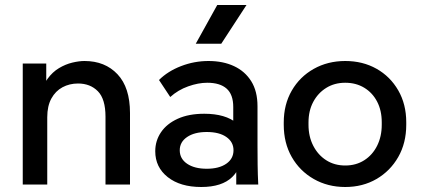

<svg xmlns="http://www.w3.org/2000/svg" viewBox="-20 -738 1684 768"><path d="M71 0V-484H165V-352H139Q150 -395 170 -422.5Q190 -450 216 -465.5Q242 -481 269 -487.5Q296 -494 318 -494Q400 -494 450 -441Q500 -388 500 -286V0H402V-271Q402 -342 371.5 -373Q341 -404 292 -404Q258 -404 230 -389Q202 -374 185.5 -344Q169 -314 169 -269V0Z M925 0V-173L913 -207V-310Q913 -360 886.5 -383.5Q860 -407 809 -407Q773 -407 732.5 -392.5Q692 -378 661 -350L616 -418Q651 -453 704 -473.5Q757 -494 814 -494Q872 -494 916 -473.5Q960 -453 985 -413Q1010 -373 1010 -313V-157Q1010 -118 1010.5 -79Q1011 -40 1013 0ZM785 10Q701 10 651 -29.5Q601 -69 601 -133Q601 -175 624 -209Q647 -243 691 -263Q735 -283 797 -283Q882 -283 927.5 -245Q973 -207 973 -144H950Q950 -70 909 -30Q868 10 785 10ZM807 -63Q856 -63 885 -83Q914 -103 914 -137Q914 -170 885.5 -190Q857 -210 807 -210Q758 -210 728.5 -190Q699 -170 699 -137Q699 -103 728.5 -83Q758 -63 807 -63ZM763 -563 849 -718H966L865 -563Z M1361 10Q1291 10 1235 -22Q1179 -54 1147 -110Q1115 -166 1115 -239V-248Q1115 -320 1147 -375.5Q1179 -431 1235 -462.5Q1291 -494 1361 -494Q1431 -494 1486 -463Q1541 -432 1573 -376.5Q1605 -321 1605 -249V-239Q1605 -166 1573 -110Q1541 -54 1486 -22Q1431 10 1361 10ZM1361 -76Q1404 -76 1437 -97Q1470 -118 1488.5 -155Q1507 -192 1507 -239V-249Q1507 -296 1488.5 -331.5Q1470 -367 1437 -387Q1404 -407 1361 -407Q1318 -407 1285 -386.5Q1252 -366 1233 -330.5Q1214 -295 1214 -248V-239Q1214 -192 1233 -155Q1252 -118 1285 -97Q1318 -76 1361 -76Z"/></svg>

Font: SUSE Thin Medium
Style: Regular
Weight: 500
Version: Version 1.000